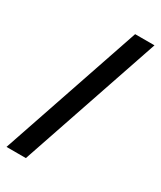

<svg xmlns="http://www.w3.org/2000/svg" viewBox="-224 -737 671 799"><g transform="rotate(30 111.0 -337.0)"><path d="M-50 0 179 -674H272L43 0Z"/></g></svg>

Font: Anybody UltraCondensed SemiBold
Style: Italic
Weight: 600
Width: 1
Italic angle: -10°
Designer: Tyler Finck
Foundry: Etcetera Type Company
Version: Version 1.010; ttfautohint (v1.8.3) -l 8 -r 50 -G 200 -x 14 